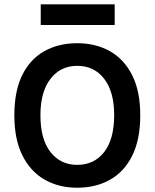

<svg xmlns="http://www.w3.org/2000/svg" viewBox="-20 -864 723 898"><path d="M341 14Q254.5 14 188.3 -24.1Q122 -62.2 84.5 -137.6Q47.1 -213 47.1 -325Q47.1 -439.1 84.5 -513.8Q122 -588.5 188.3 -625.2Q254.5 -661.9 341 -661.9Q428.1 -661.9 494.6 -624.2Q561.1 -586.5 598.5 -511.6Q636 -436.6 636 -325Q636 -211.5 598.5 -136.1Q561.1 -60.7 494.6 -23.4Q428.1 14 341 14ZM341 -92.9Q420.5 -92.9 467.3 -152.9Q514 -212.9 514 -326Q514 -434.8 467.3 -495.4Q420.5 -556.1 341 -556.1Q263.1 -556.1 216.1 -495.3Q169.1 -434.5 169.1 -325Q169.1 -212.6 216.1 -152.8Q263.1 -92.9 341 -92.9ZM170.5 -843.6H516.4V-747.2H170.5Z"/></svg>

Font: Karla
Style: Regular
Weight: 400
Designer: Jonathan Pinhorn
Version: Version 2.004;gftools[0.9.33]